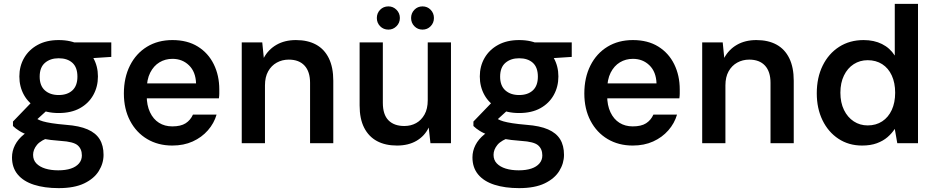

<svg xmlns="http://www.w3.org/2000/svg" viewBox="-20 -740 4832 992"><path d="M283 232Q210 232 155.5 214.5Q101 197 71.5 161.5Q42 126 42 73Q42 40 57.5 9.5Q73 -21 104 -46Q135 -71 184 -90L243 -33Q191 -16 171 8.5Q151 33 151 60Q151 87 168 104.5Q185 122 214 131Q243 140 281 140Q319 140 346 131Q373 122 388 104.5Q403 87 403 63Q403 30 381.5 11Q360 -8 294 -12Q239 -16 198.5 -23.5Q158 -31 129 -41Q100 -51 80 -63.5Q60 -76 47 -89V-112L152 -221L246 -191L122 -78L153 -138Q164 -130 174.5 -124Q185 -118 202 -113Q219 -108 247.5 -103.5Q276 -99 322 -95Q390 -90 432.5 -71.5Q475 -53 495 -20.5Q515 12 515 60Q515 104 490.5 143.5Q466 183 415 207.5Q364 232 283 232ZM283 -156Q219 -156 173.5 -181Q128 -206 104 -249Q80 -292 80 -345Q80 -398 104.5 -440.5Q129 -483 174.5 -508Q220 -533 283 -533Q348 -533 393 -508Q438 -483 462 -440.5Q486 -398 486 -345Q486 -292 462 -249Q438 -206 393 -181Q348 -156 283 -156ZM283 -249Q328 -249 354 -273Q380 -297 380 -344Q380 -392 354 -415.5Q328 -439 283 -439Q240 -439 212.5 -415.5Q185 -392 185 -344Q185 -297 212 -273Q239 -249 283 -249ZM371 -434 348 -521H555V-446Z M870 12Q797 12 740.5 -21.5Q684 -55 652 -116Q620 -177 620 -257Q620 -339 651.5 -401.5Q683 -464 739.5 -498.5Q796 -533 871 -533Q948 -533 1002 -499.5Q1056 -466 1084.5 -408Q1113 -350 1113 -278Q1113 -268 1113 -256.5Q1113 -245 1111 -232H707V-309H993Q991 -369 956.5 -402.5Q922 -436 871 -436Q834 -436 804 -418Q774 -400 756 -364.5Q738 -329 738 -275V-246Q738 -196 755 -160Q772 -124 801.5 -105.5Q831 -87 870 -87Q914 -87 939 -103Q964 -119 977 -148H1099Q1086 -103 1054 -66.5Q1022 -30 975.5 -9Q929 12 870 12Z M1229 0V-521H1335L1343 -441Q1366 -484 1408.5 -508.5Q1451 -533 1509 -533Q1570 -533 1613 -509.5Q1656 -486 1679 -439Q1702 -392 1702 -323V0H1582V-312Q1582 -370 1553.5 -401Q1525 -432 1472 -432Q1438 -432 1410 -416.5Q1382 -401 1365.5 -371.5Q1349 -342 1349 -299V0Z M2031 12Q1971 12 1928 -11Q1885 -34 1861.5 -80Q1838 -126 1838 -195V-521H1958V-209Q1958 -148 1987 -118.5Q2016 -89 2069 -89Q2103 -89 2130 -104Q2157 -119 2173.5 -148.5Q2190 -178 2190 -222V-521H2310V0H2204L2195 -81Q2174 -37 2132 -12.5Q2090 12 2031 12ZM1987 -587Q1961 -587 1944 -604.5Q1927 -622 1927 -647Q1927 -672 1944 -689.5Q1961 -707 1987 -707Q2011 -707 2028.5 -689.5Q2046 -672 2046 -647Q2046 -622 2028.5 -604.5Q2011 -587 1987 -587ZM2163 -587Q2138 -587 2121 -604.5Q2104 -622 2104 -647Q2104 -672 2121 -689.5Q2138 -707 2163 -707Q2188 -707 2205 -689.5Q2222 -672 2222 -647Q2222 -622 2205 -604.5Q2188 -587 2163 -587Z M2662 232Q2589 232 2534.5 214.5Q2480 197 2450.5 161.5Q2421 126 2421 73Q2421 40 2436.5 9.5Q2452 -21 2483 -46Q2514 -71 2563 -90L2622 -33Q2570 -16 2550 8.5Q2530 33 2530 60Q2530 87 2547 104.5Q2564 122 2593 131Q2622 140 2660 140Q2698 140 2725 131Q2752 122 2767 104.5Q2782 87 2782 63Q2782 30 2760.5 11Q2739 -8 2673 -12Q2618 -16 2577.5 -23.5Q2537 -31 2508 -41Q2479 -51 2459 -63.5Q2439 -76 2426 -89V-112L2531 -221L2625 -191L2501 -78L2532 -138Q2543 -130 2553.5 -124Q2564 -118 2581 -113Q2598 -108 2626.5 -103.5Q2655 -99 2701 -95Q2769 -90 2811.5 -71.5Q2854 -53 2874 -20.5Q2894 12 2894 60Q2894 104 2869.5 143.5Q2845 183 2794 207.5Q2743 232 2662 232ZM2662 -156Q2598 -156 2552.5 -181Q2507 -206 2483 -249Q2459 -292 2459 -345Q2459 -398 2483.5 -440.5Q2508 -483 2553.5 -508Q2599 -533 2662 -533Q2727 -533 2772 -508Q2817 -483 2841 -440.5Q2865 -398 2865 -345Q2865 -292 2841 -249Q2817 -206 2772 -181Q2727 -156 2662 -156ZM2662 -249Q2707 -249 2733 -273Q2759 -297 2759 -344Q2759 -392 2733 -415.5Q2707 -439 2662 -439Q2619 -439 2591.5 -415.5Q2564 -392 2564 -344Q2564 -297 2591 -273Q2618 -249 2662 -249ZM2750 -434 2727 -521H2934V-446Z M3249 12Q3176 12 3119.5 -21.5Q3063 -55 3031 -116Q2999 -177 2999 -257Q2999 -339 3030.5 -401.5Q3062 -464 3118.5 -498.5Q3175 -533 3250 -533Q3327 -533 3381 -499.5Q3435 -466 3463.5 -408Q3492 -350 3492 -278Q3492 -268 3492 -256.5Q3492 -245 3490 -232H3086V-309H3372Q3370 -369 3335.5 -402.5Q3301 -436 3250 -436Q3213 -436 3183 -418Q3153 -400 3135 -364.5Q3117 -329 3117 -275V-246Q3117 -196 3134 -160Q3151 -124 3180.5 -105.5Q3210 -87 3249 -87Q3293 -87 3318 -103Q3343 -119 3356 -148H3478Q3465 -103 3433 -66.5Q3401 -30 3354.5 -9Q3308 12 3249 12Z M3608 0V-521H3714L3722 -441Q3745 -484 3787.5 -508.5Q3830 -533 3888 -533Q3949 -533 3992 -509.5Q4035 -486 4058 -439Q4081 -392 4081 -323V0H3961V-312Q3961 -370 3932.5 -401Q3904 -432 3851 -432Q3817 -432 3789 -416.5Q3761 -401 3744.5 -371.5Q3728 -342 3728 -299V0Z M4434 12Q4365 12 4312 -23Q4259 -58 4229.5 -119Q4200 -180 4200 -258Q4200 -339 4230.5 -401Q4261 -463 4315.5 -498Q4370 -533 4442 -533Q4496 -533 4537 -512.5Q4578 -492 4603 -453V-720H4723V0H4616L4603 -74Q4588 -51 4565.5 -31.5Q4543 -12 4510.5 0Q4478 12 4434 12ZM4463 -92Q4506 -92 4538 -113Q4570 -134 4587.5 -172Q4605 -210 4605 -261Q4605 -312 4587.5 -350Q4570 -388 4538 -408.5Q4506 -429 4463 -429Q4423 -429 4391 -408.5Q4359 -388 4340.5 -350Q4322 -312 4322 -261Q4322 -210 4340.5 -172Q4359 -134 4391 -113Q4423 -92 4463 -92Z"/></svg>

Font: DM Sans 10pt SemiBold
Style: Regular
Weight: 600
Version: Version 4.004;gftools[0.9.30]